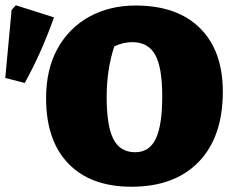

<svg xmlns="http://www.w3.org/2000/svg" viewBox="-31 -695 881 729"><path d="M468 14Q314 14 229 -73.5Q144 -161 144 -322Q144 -432 187.5 -510.5Q231 -589 308 -631.5Q385 -674 484 -674Q642 -674 728.5 -588Q815 -502 815 -347Q815 -175 723.5 -80.5Q632 14 468 14ZM482 -117Q536 -117 560.5 -168Q585 -219 585 -330Q585 -438 558.5 -486.5Q532 -535 471 -535Q437 -535 403 -519Q374 -431 374 -326Q374 -217 399.5 -167Q425 -117 482 -117ZM63 -380 -11 -399 13 -657 29 -675 174 -629Q151 -564 123.5 -502Q96 -440 63 -380Z"/></svg>

Font: Piazzolla SC Black
Style: Regular
Weight: 900
Designer: Juan Pablo del Peral
Foundry: Huerta Tipografica
Version: Version 1.330